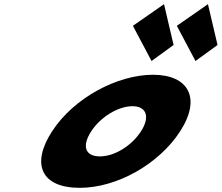

<svg xmlns="http://www.w3.org/2000/svg" viewBox="-20 -887 1065 922"><path d="M229.8 -256C127.5 -98 178.3 15 363.3 15C540.3 15 742.5 -98 844.8 -256C948.5 -416 885 -528 715 -528C542 -528 333.5 -416 229.8 -256ZM417.8 -256C463.8 -327 549.2 -377 616.2 -377C682.2 -377 702.8 -327 656.8 -256C611.5 -186 529.1 -136 460.1 -136C388.1 -136 372.5 -186 417.8 -256ZM813.6 -671 707.7 -594 618.2 -763 767.6 -867ZM1024.6 -671 918.7 -594 829.2 -763 978.6 -867Z"/></svg>

Font: Hussar
Style: BdWodka
Weight: 700
Foundry: Cannot Into Space Fonts
Version: Version 2.00